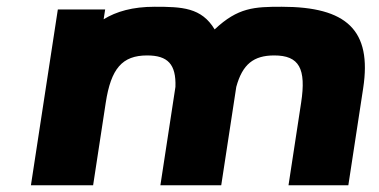

<svg xmlns="http://www.w3.org/2000/svg" viewBox="-20 -548 1122 568"><path d="M255.5 0 292.8 -244C308.3 -345 341.3 -384 415.3 -384C476.3 -384 501.3 -358 499 -291L454.5 0H634.5L679 -291C697.3 -358 730.3 -384 791.3 -384C865.3 -384 886.3 -345 870.8 -244L833.5 0H1010.5L1054.4 -287C1080.7 -459 1005.3 -528 813.3 -528C732.3 -528 684 -526 615 -461C576 -526 518.3 -528 437.3 -528C372.3 -528 324.2 -514 286.6 -491L291.1 -520H151.1L71.5 0Z"/></svg>

Font: Sztylet
Style: BdObl
Weight: 700
Foundry: Cannot Into Space Fonts, PlusOne Fonts
Version: Version 0.12